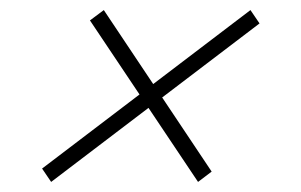

<svg xmlns="http://www.w3.org/2000/svg" viewBox="-20 -438 598 381"><path d="M63.5 -103.5 477 -418 495 -391.5 81.5 -77ZM158.5 -397.5 186 -418 400 -97.5 373 -77Z"/></svg>

Font: Newsreader 60pt
Style: Italic
Weight: 400
Italic angle: -17°
Designer: Hugues Gentile
Foundry: Production Type
Version: Version 1.003